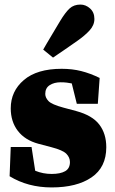

<svg xmlns="http://www.w3.org/2000/svg" viewBox="-20 -804 503 840"><path d="M206 16Q102 16 22 -33L27 -161H118L134 -57Q151 -50 169 -46.5Q187 -43 206 -43Q244 -43 265 -55Q286 -67 286 -95Q286 -115 270.5 -131Q255 -147 205 -160L148 -175Q89 -191 58 -231.5Q27 -272 27 -330Q27 -405 84.5 -454Q142 -503 250 -503Q296 -503 335.5 -493Q375 -483 416 -463L408 -350H316L294 -439Q284 -441 272.5 -442.5Q261 -444 245 -444Q217 -444 197.5 -431.5Q178 -419 178 -393Q178 -377 192 -362Q206 -347 258 -333L314 -318Q384 -299 414.5 -259Q445 -219 445 -160Q445 -72 380.5 -28Q316 16 206 16ZM169 -587Q176 -599 184 -613Q192 -627 206 -650Q220 -673 243 -712Q266 -750 284.5 -767Q303 -784 332 -784Q355 -784 374 -767Q393 -750 393 -721Q393 -694 372 -671Q351 -648 318 -625Q285 -602 265.5 -588.5Q246 -575 234 -567Q222 -559 212 -552Z"/></svg>

Font: Source Serif 4 Black
Style: Regular
Weight: 900
Designer: Frank Grießhammer
Foundry: Adobe
Version: Version 4.005;hotconv 1.1.0;makeotfexe 2.6.0